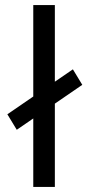

<svg xmlns="http://www.w3.org/2000/svg" viewBox="-20 -736 354 756"><path d="M46 -225 9 -286 267 -463 304 -402ZM111 0V-716H196V0Z"/></svg>

Font: Cairo Medium
Style: Regular
Weight: 500
Designer: Mohamed Gaber, Accademia di Belle Arti di Urbino
Foundry: Kief Type Foundry, Accademia di Belle Arti di Urbino
Version: Version 3.117